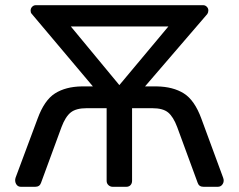

<svg xmlns="http://www.w3.org/2000/svg" viewBox="-20 -720 920 740"><path d="M61 0Q48 0 42 -11Q36 -22 40 -35L125 -263Q151 -334 192 -360Q233 -386 295 -387H338L102 -667Q98 -671 98 -679Q98 -688 104 -694Q110 -700 118 -700H763Q771 -700 777 -694Q783 -688 783 -680Q783 -676 782 -672.5Q781 -669 779 -666L539 -387H584Q647 -386 688.5 -360Q730 -334 756 -263L840 -35Q845 -22 838.5 -11Q832 0 819 0H765Q747 0 742 -15L663 -230Q648 -270 628 -286.5Q608 -303 567 -303H489V-23Q489 -13 483 -6.5Q477 0 466 0H415Q405 0 398 -6.5Q391 -13 391 -23V-303H314Q273 -303 252.5 -286.5Q232 -270 217 -230L138 -15Q133 0 115 0ZM440 -392 629 -618H253Z"/></svg>

Font: DVN-Rubik
Style: Regular
Weight: 400
Designer: Hubert and Fischer
Foundry: Hubert & Fischer
Version: Version 2.102